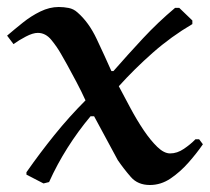

<svg xmlns="http://www.w3.org/2000/svg" viewBox="-25 -511 595 543"><path d="M481.9 -488.8 519 -453.1V-442.9Q459 -407.7 407 -361.8Q355 -315.9 311 -267.1Q326.2 -238.3 344 -205.1Q361.8 -171.9 381.3 -142.8Q400.9 -113.8 419.9 -95.5Q439 -77.1 456.1 -77.1Q476.1 -77.1 495.1 -90.1Q514.2 -103 527.8 -117.2H538.1L548.8 -103Q531.7 -78.1 508.3 -51.5Q484.9 -24.9 457.5 -6.3Q430.2 12.2 398.9 12.2Q364.7 12.2 345 -10.5Q325.2 -33.2 308.1 -58.1L241.2 -182.1H231Q195.8 -140.1 166 -93Q136.2 -45.9 113.8 3.9L98.1 7.8L49.8 -17.1V-23.9Q86.9 -77.1 128.9 -129.2Q170.9 -181.2 216.8 -227.1Q205.6 -252 191.2 -279.1Q176.8 -306.2 164.8 -328.1Q152.8 -350.1 147.9 -357.9Q136.7 -377.9 120.4 -397.9Q104 -418 82 -418Q67.9 -418 47.9 -407.5Q27.8 -397 13.2 -386.2L-4.9 -410.2Q16.1 -428.2 39.6 -447Q63 -465.8 89.1 -478.5Q115.2 -491.2 141.1 -491.2Q155.3 -491.2 169.2 -488.5Q183.1 -485.8 193.8 -476.1Q226.1 -448.2 248.5 -400.6Q271 -353 290 -310.1H295.9Q336.9 -356.9 379.4 -402.6Q421.9 -448.2 470.2 -488.8Z"/></svg>

Font: Aref Ruqaa
Style: Bold
Weight: 700
Designer: Abdullah Aref
Version: Version 1.002